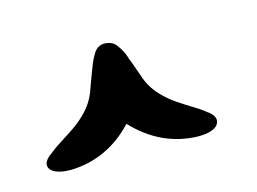

<svg xmlns="http://www.w3.org/2000/svg" viewBox="-44 -731 435 325"><g transform="rotate(-15 174.0 -568.5)"><path d="M157 -665Q161 -665 164 -664Q174 -662 179 -653Q181 -651 183 -647Q188 -639 191 -628Q193 -624 196.5 -613.5Q200 -603 202 -598Q210 -572 230 -554Q238 -546 249 -538.5Q260 -531 274 -522.5Q288 -514 295 -508Q313 -496 305 -483Q297 -472 269 -472Q205 -474 158 -524Q112 -475 48 -473Q21 -473 12 -484Q4 -496 23 -509Q30 -515 43.5 -523.5Q57 -532 68 -539.5Q79 -547 87 -555Q107 -573 115 -599Q117 -604 121.5 -616.5Q126 -629 129.5 -637.5Q133 -646 138 -654Q145 -665 157 -665Z"/></g></svg>

Font: EptKazoo
Style: Medium
Weight: 500
Version: Version 001.000